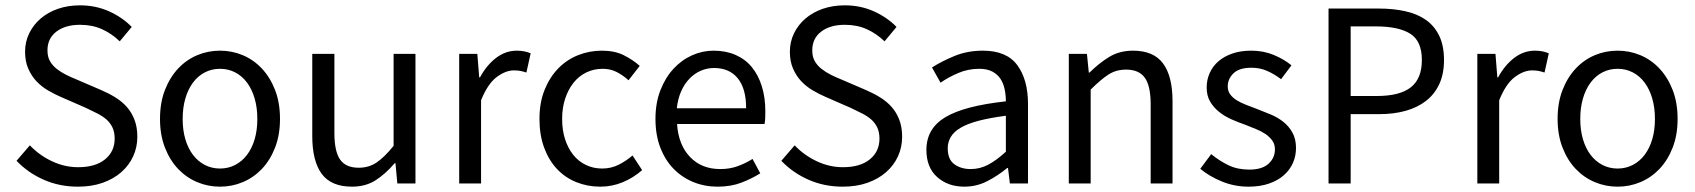

<svg xmlns="http://www.w3.org/2000/svg" viewBox="-20 -688 6357 720"><path d="M272 12Q203 12 144 -14Q85 -40 42 -85L92 -143Q127 -106 174.5 -83.5Q222 -61 273 -61Q338 -61 374 -90.5Q410 -120 410 -168Q410 -193 401.5 -210.5Q393 -228 378.5 -240.5Q364 -253 344 -263Q324 -273 301 -284L207 -325Q184 -335 160 -349Q136 -363 117 -383Q98 -403 86 -430.5Q74 -458 74 -494Q74 -531 89.5 -563Q105 -595 132.5 -618.5Q160 -642 197.5 -655Q235 -668 280 -668Q339 -668 389 -645.5Q439 -623 474 -587L429 -533Q399 -562 362.5 -578.5Q326 -595 280 -595Q225 -595 191.5 -569.5Q158 -544 158 -499Q158 -475 167.5 -458.5Q177 -442 193 -429.5Q209 -417 228 -407.5Q247 -398 267 -390L360 -350Q388 -338 413 -322.5Q438 -307 456 -286.5Q474 -266 484.5 -238.5Q495 -211 495 -175Q495 -136 479.5 -102Q464 -68 435 -42.5Q406 -17 365 -2.5Q324 12 272 12Z M805 12Q760 12 719.5 -5Q679 -22 648 -54.5Q617 -87 598.5 -134.5Q580 -182 580 -242Q580 -303 598.5 -350.5Q617 -398 648 -431Q679 -464 719.5 -481Q760 -498 805 -498Q850 -498 890.5 -481Q931 -464 962 -431Q993 -398 1011.5 -350.5Q1030 -303 1030 -242Q1030 -182 1011.5 -134.5Q993 -87 962 -54.5Q931 -22 890.5 -5Q850 12 805 12ZM805 -56Q836 -56 862 -69.5Q888 -83 906.5 -107.5Q925 -132 935 -166Q945 -200 945 -242Q945 -284 935 -318.5Q925 -353 906.5 -378Q888 -403 862 -416.5Q836 -430 805 -430Q774 -430 748 -416.5Q722 -403 703.5 -378Q685 -353 675 -318.5Q665 -284 665 -242Q665 -200 675 -166Q685 -132 703.5 -107.5Q722 -83 748 -69.5Q774 -56 805 -56Z M1300 12Q1222 12 1186.5 -36Q1151 -84 1151 -178V-486H1234V-189Q1234 -120 1255.5 -89.5Q1277 -59 1325 -59Q1363 -59 1392 -78.5Q1421 -98 1456 -141V-486H1538V0H1470L1463 -76H1460Q1426 -36 1388.5 -12Q1351 12 1300 12Z M1702 0V-486H1770L1777 -398H1780Q1805 -444 1840.5 -471Q1876 -498 1918 -498Q1947 -498 1970 -488L1954 -416Q1942 -420 1932 -422Q1922 -424 1907 -424Q1876 -424 1842.5 -399Q1809 -374 1784 -312V0Z M2231 12Q2183 12 2141 -5Q2099 -22 2068.5 -54.5Q2038 -87 2020.5 -134.5Q2003 -182 2003 -242Q2003 -303 2022 -350.5Q2041 -398 2073 -431Q2105 -464 2147.5 -481Q2190 -498 2237 -498Q2285 -498 2319 -481Q2353 -464 2379 -441L2337 -387Q2316 -406 2292.5 -418Q2269 -430 2240 -430Q2207 -430 2179 -416.5Q2151 -403 2131 -378Q2111 -353 2099.5 -318.5Q2088 -284 2088 -242Q2088 -200 2099 -166Q2110 -132 2129.5 -107.5Q2149 -83 2177 -69.5Q2205 -56 2238 -56Q2272 -56 2300.5 -70.5Q2329 -85 2352 -105L2388 -50Q2355 -21 2315 -4.5Q2275 12 2231 12Z M2671 12Q2622 12 2579.5 -5.5Q2537 -23 2505.5 -55.5Q2474 -88 2456 -135Q2438 -182 2438 -242Q2438 -302 2456.5 -349.5Q2475 -397 2505.5 -430Q2536 -463 2575 -480.5Q2614 -498 2656 -498Q2702 -498 2738.5 -482Q2775 -466 2799.5 -436Q2824 -406 2837 -364Q2850 -322 2850 -270Q2850 -257 2849.5 -244.5Q2849 -232 2847 -223H2519Q2524 -145 2567.5 -99.5Q2611 -54 2681 -54Q2716 -54 2745.5 -64.5Q2775 -75 2802 -92L2831 -38Q2799 -18 2760 -3Q2721 12 2671 12ZM2518 -282H2778Q2778 -356 2746.5 -394.5Q2715 -433 2658 -433Q2632 -433 2608.5 -423Q2585 -413 2566 -393.5Q2547 -374 2534.5 -346Q2522 -318 2518 -282Z M3140 12Q3071 12 3012 -14Q2953 -40 2910 -85L2960 -143Q2995 -106 3042.5 -83.5Q3090 -61 3141 -61Q3206 -61 3242 -90.5Q3278 -120 3278 -168Q3278 -193 3269.5 -210.5Q3261 -228 3246.5 -240.5Q3232 -253 3212 -263Q3192 -273 3169 -284L3075 -325Q3052 -335 3028 -349Q3004 -363 2985 -383Q2966 -403 2954 -430.5Q2942 -458 2942 -494Q2942 -531 2957.5 -563Q2973 -595 3000.5 -618.5Q3028 -642 3065.5 -655Q3103 -668 3148 -668Q3207 -668 3257 -645.5Q3307 -623 3342 -587L3297 -533Q3267 -562 3230.5 -578.5Q3194 -595 3148 -595Q3093 -595 3059.5 -569.5Q3026 -544 3026 -499Q3026 -475 3035.5 -458.5Q3045 -442 3061 -429.5Q3077 -417 3096 -407.5Q3115 -398 3135 -390L3228 -350Q3256 -338 3281 -322.5Q3306 -307 3324 -286.5Q3342 -266 3352.5 -238.5Q3363 -211 3363 -175Q3363 -136 3347.5 -102Q3332 -68 3303 -42.5Q3274 -17 3233 -2.5Q3192 12 3140 12Z M3596 12Q3535 12 3494.5 -24Q3454 -60 3454 -126Q3454 -206 3525 -248.5Q3596 -291 3752 -308Q3752 -331 3747.5 -353Q3743 -375 3732 -392Q3721 -409 3701.5 -419.5Q3682 -430 3652 -430Q3610 -430 3573 -414Q3536 -398 3507 -378L3475 -435Q3509 -457 3558 -477.5Q3607 -498 3666 -498Q3755 -498 3795 -443.5Q3835 -389 3835 -298V0H3767L3760 -58H3757Q3722 -29 3682 -8.5Q3642 12 3596 12ZM3620 -54Q3655 -54 3686 -70.5Q3717 -87 3752 -119V-254Q3691 -246 3649.5 -235Q3608 -224 3582.5 -209Q3557 -194 3545.5 -174.5Q3534 -155 3534 -132Q3534 -90 3559 -72Q3584 -54 3620 -54Z M3988 0V-486H4056L4063 -416H4066Q4101 -451 4139.5 -474.5Q4178 -498 4229 -498Q4306 -498 4341.5 -450Q4377 -402 4377 -308V0H4295V-297Q4295 -366 4273 -396.5Q4251 -427 4203 -427Q4165 -427 4136 -408Q4107 -389 4070 -352V0Z M4662 12Q4610 12 4563 -7Q4516 -26 4481 -55L4522 -110Q4554 -84 4587.5 -68Q4621 -52 4665 -52Q4713 -52 4737 -74Q4761 -96 4761 -128Q4761 -147 4751 -161Q4741 -175 4725.5 -185.5Q4710 -196 4690 -204Q4670 -212 4650 -220Q4624 -229 4598 -240.5Q4572 -252 4551.5 -268.5Q4531 -285 4518 -307Q4505 -329 4505 -360Q4505 -389 4516.5 -414.5Q4528 -440 4549.5 -458.5Q4571 -477 4602 -487.5Q4633 -498 4672 -498Q4718 -498 4756.5 -482Q4795 -466 4823 -443L4784 -391Q4759 -410 4732 -422Q4705 -434 4673 -434Q4627 -434 4605.5 -413Q4584 -392 4584 -364Q4584 -347 4593 -334.5Q4602 -322 4617 -312.5Q4632 -303 4651.5 -295.5Q4671 -288 4692 -280Q4718 -270 4744.5 -259Q4771 -248 4792 -231.5Q4813 -215 4826.5 -191Q4840 -167 4840 -133Q4840 -103 4828.5 -77Q4817 -51 4794.5 -31Q4772 -11 4738.5 0.5Q4705 12 4662 12Z M4962 0V-656H5149Q5204 -656 5249.5 -646Q5295 -636 5327 -613.5Q5359 -591 5377 -554Q5395 -517 5395 -463Q5395 -411 5377.5 -373Q5360 -335 5328 -310Q5296 -285 5251.5 -272.5Q5207 -260 5153 -260H5045V0ZM5045 -328H5143Q5229 -328 5270.5 -360.5Q5312 -393 5312 -463Q5312 -534 5268.5 -561.5Q5225 -589 5139 -589H5045Z M5520 0V-486H5588L5595 -398H5598Q5623 -444 5658.5 -471Q5694 -498 5736 -498Q5765 -498 5788 -488L5772 -416Q5760 -420 5750 -422Q5740 -424 5725 -424Q5694 -424 5660.5 -399Q5627 -374 5602 -312V0Z M6046 12Q6001 12 5960.5 -5Q5920 -22 5889 -54.5Q5858 -87 5839.5 -134.5Q5821 -182 5821 -242Q5821 -303 5839.5 -350.5Q5858 -398 5889 -431Q5920 -464 5960.5 -481Q6001 -498 6046 -498Q6091 -498 6131.5 -481Q6172 -464 6203 -431Q6234 -398 6252.5 -350.5Q6271 -303 6271 -242Q6271 -182 6252.5 -134.5Q6234 -87 6203 -54.5Q6172 -22 6131.5 -5Q6091 12 6046 12ZM6046 -56Q6077 -56 6103 -69.5Q6129 -83 6147.5 -107.5Q6166 -132 6176 -166Q6186 -200 6186 -242Q6186 -284 6176 -318.5Q6166 -353 6147.5 -378Q6129 -403 6103 -416.5Q6077 -430 6046 -430Q6015 -430 5989 -416.5Q5963 -403 5944.5 -378Q5926 -353 5916 -318.5Q5906 -284 5906 -242Q5906 -200 5916 -166Q5926 -132 5944.5 -107.5Q5963 -83 5989 -69.5Q6015 -56 6046 -56Z"/></svg>

Font: SourceSansPro
Style: Book
Weight: 400
Designer: Paul D. Hunt
Foundry: Adobe Systems Incorporated
Version: Version 2.021;PS 2.000;hotconv 1.0.86;makeotf.lib2.5.63406